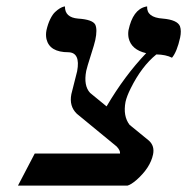

<svg xmlns="http://www.w3.org/2000/svg" viewBox="-20 -579 584 599"><path d="M384.3 -189.5 444.8 -140.1Q462.9 -123.5 457.5 -97.2Q448.7 -55.2 405.3 -17.1Q388.7 -2.9 377.9 0H36.1L88.4 -100.1H354.5Q355.5 -109.9 343.8 -122.1L219.7 -224.1Q195.3 -247.6 202.6 -285.2L220.7 -356.9Q231.4 -415 193.4 -416Q134.8 -416 125 -457Q122.1 -470.2 125 -484.9Q129.4 -504.4 136.7 -519.3Q144 -534.2 151.9 -541.5Q159.7 -548.8 166.7 -553Q173.8 -557.1 178.2 -558.1L182.6 -559.1Q182.1 -524.4 223.6 -521Q269 -518.1 277.3 -502Q284.2 -486.8 277.3 -454.1Q274.9 -442.4 263.2 -406Q251.5 -369.6 249 -357.9Q240.2 -311.5 261.2 -289.1L312.5 -247.1Q369.1 -343.3 436 -413.1Q389.6 -423.8 381.3 -460.4Q378.9 -472.7 380.9 -484.9Q394.5 -548.8 434.1 -558.1Q438.5 -558.6 439 -559.1Q437 -524.4 487.8 -521Q533.2 -517.1 541.5 -497.1Q546.4 -482.9 542 -461.9Q532.2 -417.5 516.6 -398.9Q497.6 -408.7 467.8 -409.2Q421.9 -372.1 387.7 -303.2Q375.5 -278.8 371.6 -261.2Q363.3 -216.8 384.3 -189.5Z"/></svg>

Font: Linux Biolinum Capitals O
Style: Italic Samll Caps
Weight: 400
Italic angle: -12°
Designer: Philipp H. Poll
Foundry: Philipp H. Poll
Version: Version 0.6.2